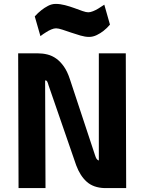

<svg xmlns="http://www.w3.org/2000/svg" viewBox="-20 -963 741 983"><path d="M543 -837Q528 -819 510 -805Q495 -793 475.5 -783.5Q456 -774 436 -774Q416 -774 392 -781Q368 -788 344.5 -796Q321 -804 300 -811Q279 -818 267 -818Q256 -818 242 -812Q228 -806 216 -798Q201 -789 187 -778L158 -879Q174 -897 192 -911Q207 -923 226 -933Q245 -943 265 -943Q288 -943 313 -936.5Q338 -930 361 -921.5Q384 -913 402.5 -906.5Q421 -900 432 -900Q442 -900 456 -905.5Q470 -911 483 -919Q498 -928 514 -939ZM73 -690H173Q199 -690 223 -684Q247 -678 268 -663Q289 -648 307 -622.5Q325 -597 338 -557L466 -170Q470 -157 474 -150.5Q478 -144 486 -141V-690H624L626 0H515Q458 -2 424 -32.5Q390 -63 370 -117L229 -525Q225 -540 221.5 -546Q218 -552 211 -551L213 0H75Z"/></svg>

Font: Panefresco 999wt
Style: Regular
Weight: 900
Version: Version 1.001